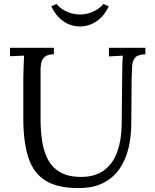

<svg xmlns="http://www.w3.org/2000/svg" viewBox="-20 -944 792 980"><path d="M255 -667Q222 -667 207.5 -653Q193 -639 190 -620.5Q187 -602 187 -588V-336Q187 -280 194.5 -227.5Q202 -175 223 -133Q244 -91 285.5 -66Q327 -41 394 -41Q466 -41 511.5 -75Q557 -109 578.5 -169Q600 -229 601 -307L604 -588Q604 -630 607 -660Q589 -659 571.5 -658Q554 -657 536 -656V-700H722V-667Q684 -666 670 -650Q656 -634 654.5 -607Q653 -580 652 -544L650 -312Q650 -247 636 -188Q622 -129 590.5 -83Q559 -37 507.5 -10.5Q456 16 381 16Q274 16 212.5 -22Q151 -60 125 -139Q99 -218 99 -341V-544Q99 -570 100.5 -605.5Q102 -641 103 -660Q85 -659 67 -658.5Q49 -658 31 -657V-700H255ZM388 -809Q342 -809 303.5 -835.5Q265 -862 242 -912L268 -924Q284 -903 317 -886.5Q350 -870 388 -870Q426 -870 459 -886.5Q492 -903 508 -924L535 -912Q512 -862 473 -835.5Q434 -809 388 -809Z"/></svg>

Font: Lora
Style: Regular
Weight: 400
Designer: Olga Karpushina, Alexei Vanyashin (Cyrillic)
Foundry: Cyreal
Version: Version 3.005; ttfautohint (v1.8.4.7-5d5b)